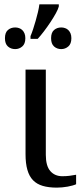

<svg xmlns="http://www.w3.org/2000/svg" viewBox="-20 -858 374 888"><path d="M191.9 -536.1V-142.1Q191.9 -90.8 212.6 -66.9Q233.4 -43 268.1 -43Q286.1 -43 301.3 -44.9Q316.4 -46.9 332 -49.8V-5.9Q325.7 -2.9 315.4 0Q305.2 2.9 293.2 5.1Q281.2 7.3 268.1 8.5Q254.9 9.8 243.2 9.8Q205.1 9.8 177.7 1.7Q150.4 -6.3 132.8 -24.4Q115.2 -42.5 106.7 -72.3Q98.1 -102.1 98.1 -145V-536.1ZM2.9 -681.2Q2.9 -707.5 16.6 -719.2Q30.3 -731 50.3 -731Q59.6 -731 68.1 -728Q76.7 -725.1 83 -719Q89.4 -712.9 93.3 -703.6Q97.2 -694.3 97.2 -681.2Q97.2 -655.3 83 -643.1Q68.8 -630.9 50.3 -630.9Q30.3 -630.9 16.6 -643.1Q2.9 -655.3 2.9 -681.2ZM216.3 -681.2Q216.3 -707.5 230 -719.2Q243.7 -731 263.2 -731Q272.5 -731 281 -728Q289.6 -725.1 295.9 -719Q302.2 -712.9 306.2 -703.6Q310.1 -694.3 310.1 -681.2Q310.1 -655.3 295.9 -643.1Q281.7 -630.9 263.2 -630.9Q243.7 -630.9 230 -643.1Q216.3 -655.3 216.3 -681.2ZM121.1 -690.9Q127 -704.6 133.1 -723.1Q139.2 -741.7 145 -762Q150.9 -782.2 155.5 -802Q160.2 -821.8 162.1 -837.9H252V-828.1Q249 -815.9 238.3 -796.4Q227.5 -776.9 213.1 -755.1Q198.7 -733.4 183.1 -712.9Q167.5 -692.4 154.3 -678.2H121.1Z"/></svg>

Font: Noto Serif
Style: Regular
Weight: 400
Designer: Monotype Design team
Foundry: Monotype Imaging Inc.
Version: Version 1.02